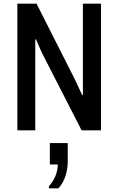

<svg xmlns="http://www.w3.org/2000/svg" viewBox="-20 -706 640 1040"><path d="M74 0V-686H178L388 -271L425 -191H429V-686H527V0H422L205 -424L175 -493L171 -492V0ZM245 314V303Q268 277 280.5 246.5Q293 216 293 185H250V69H347V169Q347 208 335 246Q323 284 297 314Z"/></svg>

Font: Chivo Mono Medium
Style: Regular
Weight: 400
Monospace: yes
Version: Version 1.008